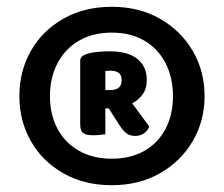

<svg xmlns="http://www.w3.org/2000/svg" viewBox="-20 -732 659 565"><path d="M37 -449Q37 -523 71 -582.5Q105 -642 166.5 -677Q228 -712 309 -712Q389 -712 450.5 -677Q512 -642 547 -582.5Q582 -523 582 -449Q582 -376 547 -316.5Q512 -257 450.5 -222Q389 -187 309 -187Q228 -187 166.5 -222Q105 -257 71 -316.5Q37 -376 37 -449ZM127 -449Q127 -395 149 -353.5Q171 -312 212 -288.5Q253 -265 309 -265Q365 -265 405.5 -288.5Q446 -312 467.5 -353.5Q489 -395 489 -449Q489 -503 467.5 -545.5Q446 -588 405.5 -612Q365 -636 309 -636Q253 -636 212 -612Q171 -588 149 -545.5Q127 -503 127 -449ZM300 -413H290V-337Q284 -336 274.5 -335Q265 -334 252 -334Q235 -334 225.5 -340Q216 -346 216 -366V-553Q216 -566 232 -572Q246 -577 264.5 -579Q283 -581 302 -581Q357 -581 384.5 -558.5Q412 -536 412 -496Q412 -471 399.5 -454Q387 -437 369 -428L419 -360Q415 -347 403.5 -339.5Q392 -332 379 -332Q361 -332 351 -340.5Q341 -349 332 -363ZM290 -467H305Q338 -467 338 -496Q338 -511 329.5 -517.5Q321 -524 304 -524Q299 -524 295.5 -523.5Q292 -523 290 -523Z"/></svg>

Font: Baloo Tamma 2 ExtraBold
Style: Regular
Weight: 800
Designer: Divya Kowshik, Shuchita Grover and Ek Type
Foundry: Ek Type
Version: Version 1.700